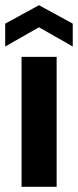

<svg xmlns="http://www.w3.org/2000/svg" viewBox="-21 -719 300 739"><path d="M259 -540 129 -614 -1 -540V-628L129 -699L259 -628ZM62 -500H197V0H62Z"/></svg>

Font: Albert Sans
Style: Bold
Weight: 700
Designer: Andreas Rasmussen
Foundry: a.Foundry
Version: Version 1.025